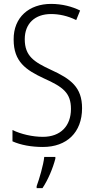

<svg xmlns="http://www.w3.org/2000/svg" viewBox="-20 -810 485 985"><path d="M401 -255C401 -362 344 -405 241 -452C155 -492 107 -522 107 -609C107 -689 159 -738 242 -738C282 -738 327 -729 371 -707L391 -756C351 -776 299 -790 242 -790C130 -790 49 -722 50 -607C50 -493 113 -451 205 -408C303 -364 344 -334 344 -251C344 -164 291 -108 200 -108C146 -108 87 -122 44 -143V-85C86 -66 141 -56 200 -56C322 -56 401 -130 401 -255ZM264 4V-5H207C203 36 181 110 168 145V155H198C227 112 252 51 264 4Z"/></svg>

Font: Noto Sans Malayalam UI Condensed Light
Style: Regular
Weight: 300
Width: 3
Designer: Jelle Bosma - Monotype Design Team
Foundry: Monotype Imaging Inc.
Version: Version 2.104